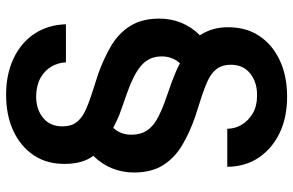

<svg xmlns="http://www.w3.org/2000/svg" viewBox="-190 -562 984 645"><g transform="rotate(90 302.5 -240.0)"><path d="M299 232Q230 232 177 207Q124 182 94 137Q64 92 62 31H190Q191 57 204 79.5Q217 102 241.5 116Q266 130 301 131Q346 132 375.5 108.5Q405 85 405 43Q405 14 392 -3.5Q379 -21 355.5 -32.5Q332 -44 300 -54.5Q268 -65 230 -77Q179 -95 136 -120Q93 -145 68 -184.5Q43 -224 43 -283Q43 -322 57 -356.5Q71 -391 99 -419Q86 -439 79 -462Q72 -485 72 -514Q72 -575 101.5 -619Q131 -663 183.5 -687.5Q236 -712 305 -712Q375 -712 427 -687Q479 -662 509.5 -617.5Q540 -573 541 -511H413Q413 -537 399.5 -559.5Q386 -582 361.5 -596.5Q337 -611 303 -611Q258 -612 228 -588.5Q198 -565 198 -523Q198 -495 211 -477Q224 -459 247.5 -447.5Q271 -436 303 -425.5Q335 -415 373 -403Q425 -385 467.5 -360Q510 -335 535 -296Q560 -257 560 -197Q560 -159 546 -124Q532 -89 504 -61Q518 -42 524.5 -18.5Q531 5 531 34Q532 94 502.5 138.5Q473 183 420.5 207.5Q368 232 299 232ZM410 -128Q422 -141 427.5 -156Q433 -171 433 -189Q433 -219 420 -239.5Q407 -260 382.5 -274Q358 -288 325.5 -300Q293 -312 255 -325Q236 -332 221 -338.5Q206 -345 193 -352Q182 -340 176 -324.5Q170 -309 170 -291Q170 -268 178.5 -250.5Q187 -233 203 -220Q219 -207 241 -196Q263 -185 290 -175.5Q317 -166 348 -155Q366 -149 381 -142Q396 -135 410 -128Z"/></g></svg>

Font: DM Sans 24pt SemiBold
Style: Regular
Weight: 600
Designer: Colophon Foundry, Jonny Pinhorn
Foundry: Colophon Foundry
Version: Version 4.004;gftools[0.9.30]